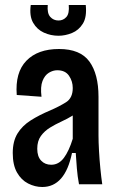

<svg xmlns="http://www.w3.org/2000/svg" viewBox="-20 -737 471 768"><path d="M149 11Q120 11 92.5 -3Q65 -17 48 -47Q31 -77 31 -125Q31 -172 50 -203Q69 -234 103 -255.5Q137 -277 180 -295Q217 -311 244 -328Q271 -345 271 -385Q271 -412 256 -434Q241 -456 209 -456Q192 -456 175.5 -446Q159 -436 150 -413Q141 -390 146 -350L47 -357Q40 -447 85.5 -494Q131 -541 216 -541Q301 -541 337.5 -491Q374 -441 374 -350V-196Q374 -170 376 -134Q378 -98 381.5 -62.5Q385 -27 389 0H296Q290 -32 287.5 -63Q285 -94 283 -125H268Q240 11 149 11ZM185 -78Q215 -78 235.5 -105.5Q256 -133 271 -182V-275Q250 -262 226 -251Q202 -240 180 -226.5Q158 -213 143.5 -193Q129 -173 129 -142Q129 -111 144.5 -94.5Q160 -78 185 -78ZM103 -717H171Q168 -684 181 -669.5Q194 -655 214 -655Q233 -655 245.5 -669Q258 -683 255 -717H323Q328 -669 311.5 -642.5Q295 -616 268 -605Q241 -594 214 -594Q183 -594 155.5 -606.5Q128 -619 112.5 -646Q97 -673 103 -717Z"/></svg>

Font: Bricolage Grotesque 10pt Condensed Medium
Style: Regular
Weight: 500
Width: 3
Designer: Mathieu Triay
Foundry: Atelier Triay
Version: Version 1.000; ttfautohint (v1.8.4.7-5d5b);gftools[0.9.32]